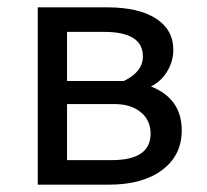

<svg xmlns="http://www.w3.org/2000/svg" viewBox="-20 -504 565 524"><path d="M83 0V-484H272Q358 -484 405.5 -453.5Q453 -423 453 -368Q453 -337 436.5 -309.5Q420 -282 392 -268Q476 -235 476 -148Q476 -80 422.5 -40Q369 0 277 0ZM304 -283H318Q370 -308 370 -350Q370 -417 264 -417H163V-283ZM163 -67H285Q391 -67 391 -139Q391 -176 364 -198Q337 -220 292 -220H163Z"/></svg>

Font: Cantarell
Style: Regular
Weight: 400
Designer: Dave Crossland, Nikolaus Waxweiler, Florian Fecher, Jacques Le Bailly, Eben Sorkin, Alexei Vanyashin, Alexios Zavras, Em
Version: Version 0.303